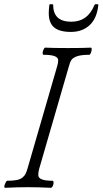

<svg xmlns="http://www.w3.org/2000/svg" viewBox="-20 -896 491 919"><path d="M319.3 -743.2Q264.6 -743.2 239 -764.9Q213.4 -786.6 213.4 -833Q213.4 -850.6 216.3 -873Q216.3 -876 225.3 -876Q234.4 -876 234.4 -873Q234.4 -792 321.3 -792Q399.9 -792 432.6 -873Q434.6 -877 445.8 -876Q451.2 -875 450.7 -873Q444.3 -808.6 409.4 -775.9Q374.5 -743.2 319.3 -743.2ZM5.4 2.9Q-3.4 2.9 3.9 -15.6Q9.8 -30.8 14.6 -30.8Q42 -30.8 59.6 -34.2Q77.1 -37.6 87.2 -45.9Q97.2 -54.2 101.8 -63Q106.4 -71.8 111.3 -87.9L253.4 -578.1Q258.8 -595.7 258.5 -608.2Q258.3 -620.6 241.5 -627.2Q224.6 -633.8 187.5 -633.8Q183.6 -635.3 184.1 -642.8Q184.6 -650.4 188.5 -659.2Q192.4 -668 196.3 -668Q233.4 -666 305.7 -666Q379.4 -666 415.5 -668Q419.4 -666.5 418.9 -658.9Q418.5 -651.4 414.8 -642.6Q411.1 -633.8 407.7 -633.8Q370.1 -633.8 349.9 -627Q329.6 -620.1 322.3 -609.6Q314.9 -599.1 309.6 -578.1L167.5 -87.9Q162.6 -69.3 163.3 -56.6Q164.1 -43.9 180.4 -37.4Q196.8 -30.8 232.4 -30.8Q236.3 -29.3 236.6 -22Q236.8 -14.6 232.7 -5.9Q228.5 2.9 222.7 2.9Q167 0 114.3 0Q59.6 0 5.4 2.9Z"/></svg>

Font: Junicode SmCond Light
Style: Italic
Weight: 300
Width: 4
Italic angle: -11°
Designer: Peter S. Baker
Version: Version 2.206